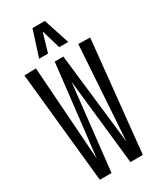

<svg xmlns="http://www.w3.org/2000/svg" viewBox="-224 -975 875 1049"><g transform="rotate(-30 213.0 -451.0)"><path d="M349.3 0H271L211.7 -541.4L151.6 0H77.8L5.9 -699.6L79.8 -701.4L121.1 -107.7L187.3 -682.6H241.8L308 -107.7L346.8 -701.4L420.8 -699.6ZM121.3 -738.5 173.6 -901.7H251.4L304.8 -738.5H247.7L212.6 -858L177.3 -738.5Z"/></g></svg>

Font: Georama ExtraCondensed Thin
Style: Regular
Weight: 100
Width: 2
Designer: Jean-Baptiste Levee
Foundry: Production Type
Version: Version 1.001